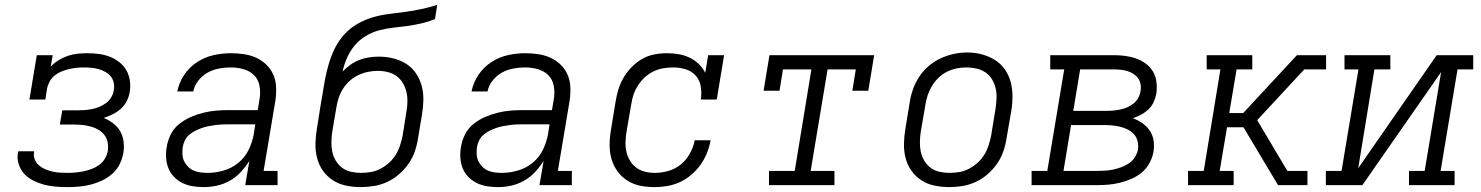

<svg xmlns="http://www.w3.org/2000/svg" viewBox="-20 -755 6040 783"><path d="M255 8Q231 8 206.5 6Q182 4 159.5 -2Q137 -8 116 -18.5Q95 -29 79.5 -45.5Q64 -62 56.5 -85Q49 -108 53 -131Q54 -133 54 -134.5Q54 -136 55 -138H119Q119 -137 119 -136Q119 -135 119 -134Q116 -119 122 -104.5Q128 -90 139 -80.5Q150 -71 164 -65Q178 -59 193 -55.5Q208 -52 223.5 -51Q239 -50 255 -50Q271 -50 287.5 -51.5Q304 -53 321 -56.5Q338 -60 354 -66Q370 -72 384.5 -82.5Q399 -93 408 -108.5Q417 -124 420 -141Q422 -158 419 -174.5Q416 -191 406 -204Q396 -217 382 -225.5Q368 -234 352 -238.5Q336 -243 319 -245Q302 -247 285 -247H224L234 -305H294Q309 -305 324 -306Q339 -307 354.5 -310Q370 -313 384.5 -319Q399 -325 412 -334.5Q425 -344 433.5 -358Q442 -372 444 -387Q447 -402 444 -417Q441 -432 432 -443Q423 -454 410 -461.5Q397 -469 383 -473Q369 -477 353.5 -478.5Q338 -480 323 -480Q308 -480 293 -478.5Q278 -477 262.5 -473.5Q247 -470 232 -464Q217 -458 204 -448Q191 -438 183 -423.5Q175 -409 172 -394L165 -349H100L130 -530H195L187 -484Q202 -499 220 -510Q238 -521 257.5 -527.5Q277 -534 296.5 -536Q316 -538 336 -538Q359 -538 382.5 -535Q406 -532 427 -524Q448 -516 466 -502Q484 -488 495 -469Q506 -450 509.5 -426.5Q513 -403 509 -380Q506 -361 497 -343Q488 -325 473 -311.5Q458 -298 439.5 -289Q421 -280 403 -274Q423 -266 441 -252.5Q459 -239 470 -220Q481 -201 484 -177.5Q487 -154 483 -131Q479 -108 468 -85.5Q457 -63 437.5 -46Q418 -29 395.5 -18.5Q373 -8 349.5 -2Q326 4 302 6Q278 8 255 8Z M811 8Q788 8 766 4.5Q744 1 724.5 -8.5Q705 -18 690 -33.5Q675 -49 667 -68.5Q659 -88 657.5 -111Q656 -134 660 -156Q664 -182 676.5 -207Q689 -232 711 -249.5Q733 -267 758.5 -278Q784 -289 810.5 -295.5Q837 -302 863 -304Q889 -306 915 -306H1031L1039 -354Q1043 -380 1038 -406Q1033 -432 1015.5 -449Q998 -466 973 -473Q948 -480 921 -480Q897 -480 873 -475.5Q849 -471 827 -459Q805 -447 789 -426.5Q773 -406 768 -382H703Q710 -418 731 -449.5Q752 -481 783.5 -501.5Q815 -522 850.5 -530Q886 -538 921 -538Q948 -538 975 -534Q1002 -530 1025 -519.5Q1048 -509 1066.5 -491Q1085 -473 1095 -449.5Q1105 -426 1106 -398.5Q1107 -371 1103 -344L1055 -58H1112V0H980L997 -99Q982 -75 962 -53.5Q942 -32 917 -18Q892 -4 865 2Q838 8 811 8ZM827 -50Q859 -50 892 -59.5Q925 -69 952 -91Q979 -113 994 -144Q1009 -175 1015 -208L1021 -248H915Q901 -248 887 -247.5Q873 -247 859 -245Q845 -243 831 -240.5Q817 -238 803 -233Q789 -228 776 -221.5Q763 -215 751.5 -205Q740 -195 733.5 -181.5Q727 -168 725 -154Q723 -140 724 -125Q725 -110 731 -97.5Q737 -85 747 -75Q757 -65 769.5 -59.5Q782 -54 797 -52Q812 -50 827 -50Z M1451 8Q1421 8 1391.5 2Q1362 -4 1338 -19.5Q1314 -35 1297.5 -58Q1281 -81 1273.5 -109Q1266 -137 1266.5 -167.5Q1267 -198 1272 -228L1287 -323Q1289 -334 1290.5 -344Q1292 -354 1294 -364Q1299 -396 1305 -428.5Q1311 -461 1320.5 -493.5Q1330 -526 1345 -557Q1360 -588 1383.5 -614Q1407 -640 1437.5 -657.5Q1468 -675 1500.5 -684.5Q1533 -694 1566 -698Q1599 -702 1632.5 -706.5Q1666 -711 1698.5 -718Q1731 -725 1763 -735L1754 -677Q1726 -666 1698 -659.5Q1670 -653 1641 -649Q1612 -645 1583.5 -642Q1555 -639 1526.5 -631.5Q1498 -624 1471.5 -608Q1445 -592 1426 -569Q1407 -546 1395 -518.5Q1383 -491 1377 -463Q1391 -478 1408.5 -490.5Q1426 -503 1445.5 -510.5Q1465 -518 1485 -521Q1505 -524 1525 -524Q1555 -524 1583.5 -517Q1612 -510 1636 -495Q1660 -480 1676 -456.5Q1692 -433 1699.5 -405.5Q1707 -378 1706.5 -348Q1706 -318 1701 -288L1685 -192Q1681 -165 1672 -138.5Q1663 -112 1646.5 -88Q1630 -64 1607.5 -44.5Q1585 -25 1559 -13Q1533 -1 1505.5 3.5Q1478 8 1451 8ZM1452 -50Q1473 -50 1493 -53.5Q1513 -57 1532 -67Q1551 -77 1567 -91.5Q1583 -106 1594 -124Q1605 -142 1611.5 -162Q1618 -182 1622 -202L1637 -297Q1641 -318 1641.5 -339Q1642 -360 1637.5 -379.5Q1633 -399 1623 -416Q1613 -433 1597.5 -444.5Q1582 -456 1562 -461Q1542 -466 1521 -466Q1501 -466 1481 -462Q1461 -458 1442 -449Q1423 -440 1407 -426Q1391 -412 1379.5 -394Q1368 -376 1361.5 -357Q1355 -338 1352 -318L1335 -218Q1332 -198 1331.5 -177Q1331 -156 1335 -136.5Q1339 -117 1349.5 -99.5Q1360 -82 1375.5 -70.5Q1391 -59 1411 -54.5Q1431 -50 1452 -50Z M2011 8Q1988 8 1966 4.5Q1944 1 1924.5 -8.5Q1905 -18 1890 -33.5Q1875 -49 1867 -68.5Q1859 -88 1857.5 -111Q1856 -134 1860 -156Q1864 -182 1876.5 -207Q1889 -232 1911 -249.5Q1933 -267 1958.5 -278Q1984 -289 2010.5 -295.5Q2037 -302 2063 -304Q2089 -306 2115 -306H2231L2239 -354Q2243 -380 2238 -406Q2233 -432 2215.5 -449Q2198 -466 2173 -473Q2148 -480 2121 -480Q2097 -480 2073 -475.5Q2049 -471 2027 -459Q2005 -447 1989 -426.5Q1973 -406 1968 -382H1903Q1910 -418 1931 -449.5Q1952 -481 1983.5 -501.5Q2015 -522 2050.5 -530Q2086 -538 2121 -538Q2148 -538 2175 -534Q2202 -530 2225 -519.5Q2248 -509 2266.5 -491Q2285 -473 2295 -449.5Q2305 -426 2306 -398.5Q2307 -371 2303 -344L2255 -58H2312V0H2180L2197 -99Q2182 -75 2162 -53.5Q2142 -32 2117 -18Q2092 -4 2065 2Q2038 8 2011 8ZM2027 -50Q2059 -50 2092 -59.5Q2125 -69 2152 -91Q2179 -113 2194 -144Q2209 -175 2215 -208L2221 -248H2115Q2101 -248 2087 -247.5Q2073 -247 2059 -245Q2045 -243 2031 -240.5Q2017 -238 2003 -233Q1989 -228 1976 -221.5Q1963 -215 1951.5 -205Q1940 -195 1933.5 -181.5Q1927 -168 1925 -154Q1923 -140 1924 -125Q1925 -110 1931 -97.5Q1937 -85 1947 -75Q1957 -65 1969.5 -59.5Q1982 -54 1997 -52Q2012 -50 2027 -50Z M2650 8Q2627 8 2605 5Q2583 2 2563 -6Q2543 -14 2526 -27.5Q2509 -41 2497 -58Q2485 -75 2477.5 -95.5Q2470 -116 2467.5 -138Q2465 -160 2466.5 -182.5Q2468 -205 2472 -228L2490 -338Q2494 -364 2501.5 -389Q2509 -414 2522.5 -437.5Q2536 -461 2555.5 -481Q2575 -501 2598.5 -514.5Q2622 -528 2648 -533Q2674 -538 2700 -538Q2724 -538 2747.5 -534Q2771 -530 2792 -520Q2813 -510 2829.5 -494Q2846 -478 2856 -458L2868 -530H2933L2903 -349H2838Q2842 -375 2838 -401.5Q2834 -428 2817.5 -446.5Q2801 -465 2776 -472.5Q2751 -480 2725 -480Q2705 -480 2684.5 -476.5Q2664 -473 2644.5 -463.5Q2625 -454 2609 -439Q2593 -424 2581.5 -406Q2570 -388 2563.5 -368.5Q2557 -349 2554 -328L2535 -218Q2532 -198 2531 -177Q2530 -156 2534.5 -136.5Q2539 -117 2549 -100Q2559 -83 2574.5 -71.5Q2590 -60 2609.5 -55Q2629 -50 2650 -50Q2678 -50 2706 -58Q2734 -66 2756.5 -84.5Q2779 -103 2793.5 -129Q2808 -155 2813 -183H2878Q2873 -156 2863 -131Q2853 -106 2837 -83.5Q2821 -61 2799.5 -42.5Q2778 -24 2753 -12.5Q2728 -1 2702 3.5Q2676 8 2650 8Z M3116 0V-58H3221L3289 -472H3173L3159 -385H3094L3118 -530H3545L3521 -385H3456L3470 -472H3355L3286 -58H3383V0Z M3851 8Q3821 8 3791.5 2Q3762 -4 3738 -19.5Q3714 -35 3697.5 -58Q3681 -81 3673.5 -109Q3666 -137 3666.5 -167.5Q3667 -198 3672 -228L3690 -338Q3694 -365 3703.5 -391.5Q3713 -418 3729 -442.5Q3745 -467 3767.5 -486Q3790 -505 3816 -517Q3842 -529 3869.5 -535Q3897 -541 3924 -541Q3955 -541 3983.5 -533.5Q4012 -526 4036.5 -511Q4061 -496 4077.5 -472.5Q4094 -449 4101.5 -421Q4109 -393 4109 -362.5Q4109 -332 4104 -302L4085 -192Q4081 -165 4072 -138.5Q4063 -112 4046.5 -88Q4030 -64 4007.5 -44.5Q3985 -25 3959 -13Q3933 -1 3905.5 3.5Q3878 8 3851 8ZM3852 -50Q3873 -50 3893 -53.5Q3913 -57 3932 -67Q3951 -77 3967 -91.5Q3983 -106 3994 -124Q4005 -142 4011.5 -162Q4018 -182 4022 -202L4040 -312Q4043 -333 4044 -354Q4045 -375 4040.5 -394.5Q4036 -414 4025.5 -431.5Q4015 -449 3998.5 -460Q3982 -471 3962 -475.5Q3942 -480 3921 -480Q3901 -480 3881 -476Q3861 -472 3842 -462.5Q3823 -453 3807.5 -438Q3792 -423 3781 -405Q3770 -387 3763.5 -367.5Q3757 -348 3754 -328L3735 -218Q3732 -198 3731.5 -177Q3731 -156 3735 -136.5Q3739 -117 3749.5 -99.5Q3760 -82 3775.5 -70.5Q3791 -59 3811 -54.5Q3831 -50 3852 -50Z M4187 0V-58H4251L4320 -472H4263V-530H4522Q4546 -530 4569 -527Q4592 -524 4613 -516.5Q4634 -509 4652 -496Q4670 -483 4681.5 -464Q4693 -445 4696 -421.5Q4699 -398 4696 -375Q4693 -358 4685.5 -340.5Q4678 -323 4664.5 -310Q4651 -297 4634.5 -288Q4618 -279 4600 -273Q4621 -265 4639 -252.5Q4657 -240 4669 -222Q4681 -204 4684.5 -181.5Q4688 -159 4684 -136Q4680 -113 4668 -90.5Q4656 -68 4637 -52Q4618 -36 4595 -26Q4572 -16 4548 -10Q4524 -4 4500.5 -2Q4477 0 4454 0ZM4357 -303H4496Q4510 -303 4524 -304.5Q4538 -306 4551.5 -309Q4565 -312 4578.5 -318Q4592 -324 4603.5 -333.5Q4615 -343 4622 -356Q4629 -369 4631 -383Q4634 -397 4631.5 -411Q4629 -425 4621.5 -435.5Q4614 -446 4602.5 -453.5Q4591 -461 4578 -465Q4565 -469 4550.5 -470.5Q4536 -472 4522 -472H4385ZM4317 -58H4454Q4470 -58 4486.5 -59Q4503 -60 4519.5 -63.5Q4536 -67 4552.5 -73Q4569 -79 4584 -89Q4599 -99 4608.5 -114.5Q4618 -130 4621 -146Q4623 -163 4619 -179.5Q4615 -196 4604.5 -207.5Q4594 -219 4579.5 -226.5Q4565 -234 4549 -238Q4533 -242 4516 -243.5Q4499 -245 4482 -245H4348Z M4825 0V-58H4889L4957 -472H4901V-530H5087V-472H5023L4993 -294H5050L5269 -530H5388V-472H5299L5107 -265L5230 -58H5312V0H5192L5051 -236H4984L4954 -58H5011V0Z M5387 0V-58H5451L5520 -472H5463V-530H5650V-472H5585L5519 -69L5839 -530H5988V-472H5924L5855 -58H5912V0H5726V-58H5790L5857 -461L5536 0Z"/></svg>

Font: Iosevka Curly Slab LtExObl
Style: Regular
Weight: 300
Width: 7
Italic angle: -9°
Monospace: yes
Designer: Belleve Invis
Foundry: Belleve Invis
Version: Version 11.1.0; ttfautohint (v1.8.3)